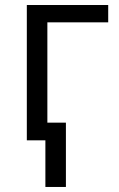

<svg xmlns="http://www.w3.org/2000/svg" viewBox="-20 -554 468 758"><path d="M159.2 0H85.9V-534.2H407.2V-465.8H167V-69.8H240.2V184.1H159.2Z"/></svg>

Font: OpenSansEmoji
Style: Regular
Weight: 400
Foundry: MorbZ
Version: Version 1.000;PS 001.000;hotconv 1.0.70;makeotf.lib2.5.58329